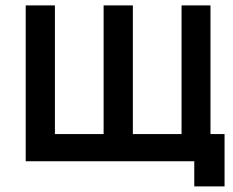

<svg xmlns="http://www.w3.org/2000/svg" viewBox="-20 -582 841 693"><path d="M739.7 -98.1H790.5V90.8H681.2V0H72.8V-562.5H178.2V-98.1H354V-562.5H459.5V-98.1H635.3V-562.5H739.7Z"/></svg>

Font: Manrope3 Semibold
Style: Regular
Weight: 600
Width: 4
Designer: Mikhail Sharanda
Foundry: Mikhail Sharanda
Version: Version 3.000;PS 003.000;hotconv 1.0.88;makeotf.lib2.5.64775